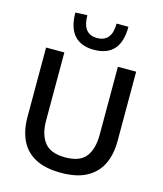

<svg xmlns="http://www.w3.org/2000/svg" viewBox="-139 -1074 1009 1188"><g transform="rotate(15 365.0 -480.0)"><path d="M365.5 12Q262.5 12 198.8 -22.8Q135 -57.5 105.5 -120.5Q76 -183.5 76 -268.5V-713H193V-277.5Q193 -187.5 232.5 -137.2Q272 -87 365 -87Q459.5 -87 497.8 -137.2Q536 -187.5 536 -278V-713H653V-268Q653 -183 622.8 -120.2Q592.5 -57.5 529 -22.8Q465.5 12 365.5 12ZM364.5 -776Q281.5 -776 238.2 -824.2Q195 -872.5 195 -969L271 -972.5Q271 -851.5 364.5 -851.5Q459 -851.5 459 -969H535Q535 -776 364.5 -776Z"/></g></svg>

Font: Heraclito Medium
Style: Regular
Weight: 500
Designer: Kostas Bartsokas (font) & Cristiano Sobral (main changes)
Foundry: Kostas Bartsokas (font) & Cristiano Sobral (main changes)
Version: Version 1.00;July 8, 2020;FontCreator 13.0.0.2655 64-bit